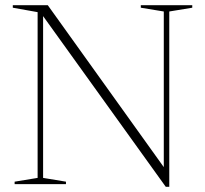

<svg xmlns="http://www.w3.org/2000/svg" viewBox="-20 -705 785 735"><path d="M124 -24V-658.5L29 -675.5V-685H163L624 -41.5L607 -20.5V-661L519 -675.5V-685H716V-675.5L628 -661V10H614.5L133 -660L145 -664.5V-24L232.5 -9.5V0H36V-9.5Z"/></svg>

Font: Newsreader 36pt ExtraLight
Style: Regular
Weight: 250
Designer: Hugues Gentile
Foundry: Production Type
Version: Version 1.003